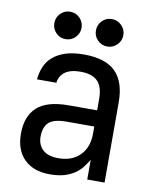

<svg xmlns="http://www.w3.org/2000/svg" viewBox="-82 -773 673 841"><g transform="rotate(10 255.0 -352.5)"><path d="M197 6Q124 6 83 -34.5Q42 -75 42 -148Q42 -225 86 -265.5Q130 -306 227 -306H353V-357Q353 -411 328.5 -435.5Q304 -460 253 -460Q227 -460 209 -454.5Q191 -449 180 -439.5Q169 -430 163 -418Q157 -406 156 -394H70Q73 -425 84 -451Q95 -477 117 -496Q139 -515 172.5 -526Q206 -537 254 -537Q350 -537 395 -492.5Q440 -448 440 -357V0H363V-88Q353 -71 340 -54Q327 -37 307.5 -23.5Q288 -10 261 -2Q234 6 197 6ZM222 -70Q282 -70 317.5 -105.5Q353 -141 353 -202V-234H231Q174 -234 151.5 -213.5Q129 -193 129 -149Q129 -114 152 -92Q175 -70 222 -70ZM162 -589Q137 -589 119.5 -607Q102 -625 102 -650Q102 -675 119.5 -693Q137 -711 162 -711Q188 -711 205.5 -693Q223 -675 223 -650Q223 -625 205.5 -607Q188 -589 162 -589ZM348 -589Q322 -589 304.5 -607Q287 -625 287 -650Q287 -675 304.5 -693Q322 -711 348 -711Q373 -711 391 -693Q409 -675 409 -650Q409 -625 391 -607Q373 -589 348 -589Z"/></g></svg>

Font: Golos UI
Style: Regular
Weight: 400
Designer: A.Korolkova, Vitaly Kuzmin
Foundry: ParaType Ltd
Version: Version 2.000